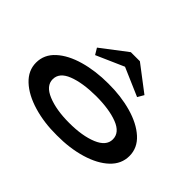

<svg xmlns="http://www.w3.org/2000/svg" viewBox="-148 -1018 1306 1306"><g transform="rotate(45 505.5 -365.0)"><path d="M56 -237Q56 -315 117 -370.5Q178 -426 280 -455Q382 -484 505 -484Q625 -485 728 -456Q831 -427 893 -371Q955 -315 955 -237Q955 -160 895 -103.5Q835 -47 732 -16.5Q629 14 505 13Q384 14 281 -16.5Q178 -47 117 -104Q56 -161 56 -237ZM795 -237Q795 -302 714 -333.5Q633 -365 505 -365Q377 -364 296.5 -332.5Q216 -301 216 -237Q216 -174 298.5 -140Q381 -106 505 -106Q631 -106 713 -140Q795 -174 795 -237ZM277 -602 462 -743H549L734 -602L708 -557L504 -645L304 -557Z"/></g></svg>

Font: BioRhyme Expanded ExtraBold
Style: Regular
Weight: 800
Width: 7
Designer: Aoife Mooney
Foundry: Aoife Mooney Type
Version: Version 1.000